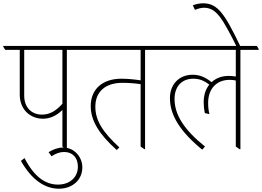

<svg xmlns="http://www.w3.org/2000/svg" viewBox="-42 -901 1591 1166"><path d="M219 -180C261 -180 301 -198 337 -233V-11L359 5H364V-598H476V-603L464 -622H-22V-617L-10 -598H78V-325C78 -280 95 -240 125 -214C149 -193 182 -180 219 -180ZM105 -320V-598H337V-271C296 -225 258 -205 213 -205C148 -205 105 -250 105 -320Z M316 245C398 245 458 191 458 116C458 85 447 57 429 36C408 11 378 -5 341 -5C310 -5 282 6 253 23L271 48C297 31 321 22 347 22C399 22 431 56 431 111C431 174 384 220 310 220C233 220 165 172 107 59L85 76C151 192 231 245 316 245Z M667 10 683 -6C580 -100 537 -171 537 -253C537 -344 598 -398 701 -398C738 -398 778 -395 812 -390V-11L835 5H839V-598H951V-603L939 -622H432V-617L444 -598H812V-413C775 -419 730 -423 695 -423C581 -423 509 -360 509 -257C509 -170 558 -87 667 10Z M1186 8 1203 -11C1076 -113 1018 -204 1018 -300C1018 -376 1062 -423 1132 -423C1167 -423 1195 -413 1229 -387C1207 -360 1195 -324 1195 -281C1195 -259 1197 -237 1202 -214L1230 -208C1224 -230 1222 -254 1222 -276C1222 -362 1273 -416 1352 -416C1366 -416 1379 -415 1390 -412V-11L1413 5H1418V-598H1529V-603L1518 -622H907V-617L919 -598H1390V-436C1375 -439 1362 -440 1346 -440C1304 -440 1269 -426 1243 -402C1201 -435 1168 -447 1127 -447C1046 -447 990 -389 990 -305C990 -201 1052 -102 1186 8Z M1394 -619H1418C1323 -817 1280 -881 1192 -881C1170 -881 1148 -876 1129 -869L1142 -841C1159 -849 1181 -854 1198 -854C1249 -854 1281 -821 1316 -765C1340 -725 1369 -672 1394 -619Z"/></svg>

Font: Noto Serif Devanagari SemiCondensed Thin
Style: Regular
Weight: 100
Width: 4
Designer: Universal Thirst, Indian Type Foundry and the Monotype Design Team
Foundry: Monotype Imaging Inc.
Version: Version 2.004